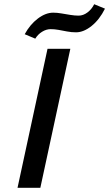

<svg xmlns="http://www.w3.org/2000/svg" viewBox="-20 -889 517 909"><path d="M63 0 205 -658H313L171 0ZM147 -706 97 -727Q122 -773 159 -801Q196 -829 232 -829Q250 -829 270.5 -825.5Q291 -822 312.5 -818.5Q334 -815 352 -815Q374 -815 394 -830Q414 -845 426 -869L477 -848Q451 -796 413.5 -766Q376 -736 340 -736Q318 -736 297.5 -740Q277 -744 257.5 -747.5Q238 -751 220 -751Q199 -751 179 -738.5Q159 -726 147 -706Z"/></svg>

Font: Ysabeau Office SemiBold
Style: Italic
Weight: 600
Italic angle: -12°
Designer: Christian Thalmann (Catharsis Fonts)
Version: Version 2.001;gftools[0.9.30]; featfreeze: tnum,lnum,ss02